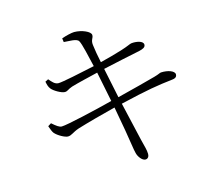

<svg xmlns="http://www.w3.org/2000/svg" viewBox="-110 -891 1219 1071"><g transform="rotate(-15 500.0 -356.0)"><path d="M127 -281C134 -261 139 -247 146 -238C163 -218 202 -197 219 -197C240 -197 250 -212 288 -225C343 -242 439 -268 511 -286L536 -147C546 -91 554 -27 559 -11C564 12 585 39 603 39C619 39 625 25 625 13C625 -11 617 -33 607 -75L556 -296C717 -334 775 -343 862 -353C885 -355 890 -366 890 -376C890 -396 853 -410 812 -408C803 -407 799 -402 770 -394C738 -385 624 -355 547 -336L511 -509C573 -523 672 -544 726 -555C747 -560 763 -566 763 -582C763 -604 723 -611 695 -608C685 -607 672 -598 630 -585C592 -573 547 -561 503 -550C494 -595 489 -620 485 -654C481 -685 497 -691 496 -709C496 -729 446 -751 402 -751C388 -751 353 -743 329 -734L332 -712C361 -709 406 -712 417 -694C429 -674 444 -601 459 -539C377 -521 267 -498 245 -498C223 -498 209 -517 194 -534L176 -525C180 -505 183 -494 192 -482C205 -465 247 -441 266 -441C283 -441 286 -451 313 -460C354 -472 410 -485 468 -499L503 -326C407 -301 230 -260 200 -260C186 -260 171 -271 146 -293Z"/></g></svg>

Font: Noto Serif CJK SC Light
Style: Regular
Weight: 300
Designer: Ryoko NISHIZUKA 西塚涼子 (kana & ideographs); Frank Grießhammer (Latin, Greek & Cyrillic); Wenlong ZHANG 张文龙 (bopomofo); San
Foundry: Adobe
Version: Version 2.001;hotconv 1.1.0;makeotfexe 2.6.0